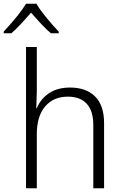

<svg xmlns="http://www.w3.org/2000/svg" viewBox="-47 -1013 667 1033"><path d="M93 -760H151V-520Q151 -499 149 -455L148 -431H151Q172 -482 217.5 -512Q263 -542 330 -542Q416 -542 464.5 -494Q513 -446 513 -350V0H455V-339Q455 -417 419.5 -455Q384 -493 318 -493Q241 -493 196 -440.5Q151 -388 151 -290V0H93ZM-27 -843Q61 -938 93 -993H149Q166 -963 201.5 -919.5Q237 -876 269 -843V-834H227Q195 -860 135 -928L120 -945Q50 -864 14 -834H-27Z"/></svg>

Font: Noto Sans Mono UI Light
Style: Regular
Weight: 300
Monospace: yes
Designer: Monotype Design team
Foundry: Monotype Imaging Inc.
Version: Version 1.000